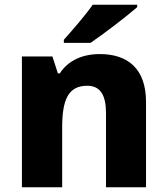

<svg xmlns="http://www.w3.org/2000/svg" viewBox="-20 -786 703 806"><path d="M556 -756V-766H369C338 -721 281 -656 248 -619V-606H360C412 -641 514 -719 556 -756ZM399 -559C326 -559 266 -532 231 -478H223L200 -549H72V0H241V-250C241 -363 264 -426 346 -426C401 -426 425 -387 425 -311V0H593V-358C593 -499 515 -559 399 -559Z"/></svg>

Font: Noto Sans Arabic ExtBd
Style: Regular
Weight: 800
Designer: Monotype Design Team, Nadine Chahine, Nizar Qandah and Khaled Hosny
Foundry: Monotype Imaging Inc.
Version: Version 2.012